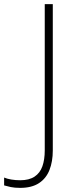

<svg xmlns="http://www.w3.org/2000/svg" viewBox="-114 -734 374 931"><path d="M-16 177Q-43 177 -62 173Q-81 169 -94 165V127Q-80 133 -59.5 136.5Q-39 140 -16 140Q27 140 53.5 122.5Q80 105 91.5 72.5Q103 40 103 -5V-714H142V-4Q142 49 126 90Q110 131 75 154Q40 177 -16 177Z"/></svg>

Font: Noto Sans Symbols ExtraLight
Style: Regular
Weight: 250
Version: Version 2.002